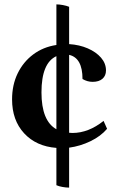

<svg xmlns="http://www.w3.org/2000/svg" viewBox="-20 -758 535 875"><path d="M295 97Q281 97 264.5 94Q248 91 237 86V-84Q145 -91 90 -150.5Q35 -210 35 -305Q35 -371 60.5 -423.5Q86 -476 131.5 -510Q177 -544 237 -553V-738Q250 -738 266.5 -735Q283 -732 295 -727V-557Q342 -554 380 -537.5Q418 -521 440.5 -495Q463 -469 463 -437Q463 -413 447 -399Q431 -385 402 -385Q378 -385 356 -398Q356 -494 295 -508V-153Q302 -152 310 -152Q383 -152 452 -207L468 -171Q439 -137 392.5 -114.5Q346 -92 295 -85ZM169 -337Q169 -207 237 -169V-502Q169 -471 169 -337Z"/></svg>

Font: Petrona
Style: Bold
Weight: 700
Designer: Ringo R. Seeber
Foundry: Ringo R. Seeber
Version: Version 2.001; ttfautohint (v1.8.3)